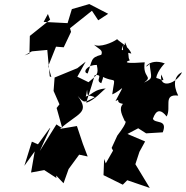

<svg xmlns="http://www.w3.org/2000/svg" viewBox="-20 -833 917 946"><path d="M318 0 370 -71 412 -62 388 -125 359 -212 276 -198C363 -276 426 -276 363 -360C395 -325 392 -325 447 -354C390 -380 401 -324 409 -391C412 -327 422 -393 501 -397C484 -386 447 -340 406 -327C402 -325 426 -388 447 -463C496 -467 444 -437 479 -423C480 -432 501 -464 473 -461C557 -415 547 -473 533 -368C586 -390 602 -437 549 -335C579 -350 542 -329 586 -321C562 -297 585 -260 595 -236C595 -236 617 -242 558 -165L530 -104L537 -91L501 -28L493 -50L490 30L585 77L607 55L718 93L647 -24L667 -85L695 -136L608 -173L661 -201L700 -176L782 -181C808 -249 741 -221 733 -249C733 -236 748 -328 801 -259C826 -304 781 -371 858 -362C831 -415 839 -461 877 -477C849 -420 764 -392 774 -466C796 -421 782 -441 750 -449C754 -484 798 -529 793 -520C709 -553 679 -476 717 -519C725 -445 737 -450 690 -426C736 -460 681 -447 693 -526C616 -520 583 -523 620 -536C607 -548 621 -575 596 -624C592 -566 559 -578 603 -633C558 -577 611 -574 627 -569C616 -603 568 -627 557 -640C535 -623 471 -597 443 -613C466 -591 490 -587 479 -563C424 -549 436 -535 412 -471C385 -475 408 -514 457 -513C467 -467 458 -463 416 -428L361 -455L402 -529L361 -497L249 -451L244 -385L273 -319L259 -301L287 -201L258 -220L176 -89L228 -203L224 -200L167 -122L137 -135L100 -16L151 -87L133 17L198 5L258 44L257 32L293 70ZM137 -580 213 -587 225 -457 233 -453 218 -508 256 -603 294 -600 330 -676 325 -694 433 -780 464 -733 513 -765 420 -813 334 -788 313 -719 195 -725 216 -764 227 -736 127 -656C127 -627 125 -597 125 -569L101 -560Z"/></svg>

Font: Hussar Lance
Style: ExBdObl
Weight: 700
Foundry: Cannot Into Space Fonts, PlusOne Fonts
Version: Version 2.270